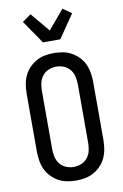

<svg xmlns="http://www.w3.org/2000/svg" viewBox="-106 -1047 712 1114"><g transform="rotate(-10 250.0 -490.0)"><path d="M250 8Q223 8 196.5 3Q170 -2 146.5 -15Q123 -28 104 -48Q85 -68 74 -92Q63 -116 58.5 -143Q54 -170 54 -196V-539Q54 -565 58.5 -592Q63 -619 74 -643Q85 -667 104 -687Q123 -707 146.5 -720Q170 -733 196.5 -738Q223 -743 250 -743Q277 -743 303.5 -738Q330 -733 353.5 -720Q377 -707 396 -687Q415 -667 426 -643Q437 -619 441.5 -592Q446 -565 446 -539V-196Q446 -170 441.5 -143Q437 -116 426 -92Q415 -68 396 -48Q377 -28 353.5 -15Q330 -2 303.5 3Q277 8 250 8ZM250 -72Q273 -72 295 -81Q317 -90 331.5 -108.5Q346 -127 351 -150Q356 -173 356 -196V-539Q356 -562 351 -585Q346 -608 331.5 -626.5Q317 -645 295 -654Q273 -663 250 -663Q227 -663 205 -654Q183 -645 168.5 -626.5Q154 -608 149 -585Q144 -562 144 -539V-196Q144 -173 149 -150Q154 -127 168.5 -108.5Q183 -90 205 -81Q227 -72 250 -72ZM199 -815 105 -952 156 -988 250 -876 344 -988 395 -952 301 -815Z"/></g></svg>

Font: Iosevka Medium
Style: Regular
Weight: 500
Monospace: yes
Designer: Belleve Invis
Foundry: Belleve Invis
Version: Version 32.5.0; ttfautohint (v1.8.4)